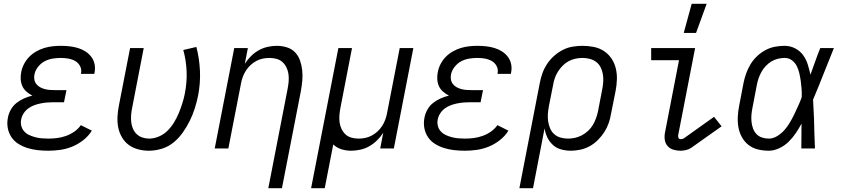

<svg xmlns="http://www.w3.org/2000/svg" viewBox="-20 -784 4440 1014"><path d="M235 12Q207 12 179.5 9Q152 6 126 -2Q100 -10 77.5 -24Q55 -38 40.5 -59.5Q26 -81 21 -108Q16 -135 22 -164Q26 -185 37.5 -205.5Q49 -226 67.5 -240.5Q86 -255 107.5 -264.5Q129 -274 151 -279Q135 -287 120.5 -299.5Q106 -312 98.5 -328Q91 -344 89.5 -363.5Q88 -383 92 -403Q96 -425 107 -446Q118 -467 134 -483.5Q150 -500 171 -512Q192 -524 213.5 -530.5Q235 -537 257 -539.5Q279 -542 301 -542Q324 -542 347 -539.5Q370 -537 391.5 -530.5Q413 -524 431 -512.5Q449 -501 462 -484Q475 -467 479.5 -445Q484 -423 479 -399L478 -394H407L408 -397Q412 -417 403 -434.5Q394 -452 377.5 -461.5Q361 -471 341.5 -474.5Q322 -478 301 -478Q280 -478 258 -474.5Q236 -471 216 -460.5Q196 -450 181 -431Q166 -412 162 -391Q159 -377 161.5 -363.5Q164 -350 172 -340Q180 -330 191.5 -323.5Q203 -317 216.5 -313.5Q230 -310 244 -309Q258 -308 272 -308H331L318 -244H259Q243 -244 226.5 -242.5Q210 -241 193 -237.5Q176 -234 160 -228Q144 -222 129.5 -211.5Q115 -201 105 -185.5Q95 -170 92 -154Q88 -136 92.5 -119Q97 -102 108 -90Q119 -78 134 -71Q149 -64 166 -59.5Q183 -55 200.5 -53.5Q218 -52 236 -52Q259 -52 282 -55Q305 -58 328 -66Q351 -74 372 -88.5Q393 -103 407 -123L465 -94Q448 -66 420 -44Q392 -22 361 -9.5Q330 3 298 7.5Q266 12 235 12Z M766 12Q737 12 709 4.5Q681 -3 659.5 -19Q638 -35 624 -59Q610 -83 604.5 -110.5Q599 -138 600.5 -167.5Q602 -197 608 -227L667 -530H739L678 -215Q674 -196 672.5 -177Q671 -158 673 -139.5Q675 -121 682 -104.5Q689 -88 701.5 -76Q714 -64 731.5 -58Q749 -52 768 -52Q793 -52 819 -63Q845 -74 865 -94Q885 -114 899.5 -138Q914 -162 924.5 -187.5Q935 -213 943 -238.5Q951 -264 956 -289Q968 -349 965.5 -407.5Q963 -466 948 -520L1017 -536Q1033 -476 1036 -410Q1039 -344 1026 -278Q1019 -244 1008.5 -211Q998 -178 982.5 -146.5Q967 -115 946 -85Q925 -55 897 -32Q869 -9 834.5 1.5Q800 12 766 12Z M1397 210 1499 -315Q1503 -335 1504.5 -354.5Q1506 -374 1503.5 -392.5Q1501 -411 1493 -427.5Q1485 -444 1472 -456Q1459 -468 1441 -473Q1423 -478 1403 -478Q1386 -478 1368 -474.5Q1350 -471 1333.5 -462Q1317 -453 1303 -440Q1289 -427 1279 -411.5Q1269 -396 1262.5 -378.5Q1256 -361 1253 -344L1186 0H1114L1217 -530H1289L1273 -447Q1287 -469 1305.5 -487.5Q1324 -506 1346.5 -518.5Q1369 -531 1393.5 -536.5Q1418 -542 1442 -542Q1469 -542 1495 -534Q1521 -526 1538.5 -507.5Q1556 -489 1564.5 -464.5Q1573 -440 1576 -413Q1579 -386 1576.5 -358.5Q1574 -331 1569 -303L1469 210Z M1623 210 1767 -530H1839L1778 -215Q1774 -195 1772.5 -175.5Q1771 -156 1773.5 -137.5Q1776 -119 1784 -102.5Q1792 -86 1805 -74Q1818 -62 1836 -57Q1854 -52 1874 -52Q1891 -52 1908.5 -55.5Q1926 -59 1943 -68Q1960 -77 1974 -90Q1988 -103 1998 -118.5Q2008 -134 2014.5 -151.5Q2021 -169 2024 -186L2091 -530H2163L2060 0H1988L2004 -83Q1990 -61 1971 -42.5Q1952 -24 1930 -11.5Q1908 1 1883 6.5Q1858 12 1834 12Q1807 12 1782.5 4Q1758 -4 1740 -21L1695 210Z M2435 12Q2407 12 2379.5 9Q2352 6 2326 -2Q2300 -10 2277.5 -24Q2255 -38 2240.5 -59.5Q2226 -81 2221 -108Q2216 -135 2222 -164Q2226 -185 2237.5 -205.5Q2249 -226 2267.5 -240.5Q2286 -255 2307.5 -264.5Q2329 -274 2351 -279Q2335 -287 2320.5 -299.5Q2306 -312 2298.5 -328Q2291 -344 2289.5 -363.5Q2288 -383 2292 -403Q2296 -425 2307 -446Q2318 -467 2334 -483.5Q2350 -500 2371 -512Q2392 -524 2413.5 -530.5Q2435 -537 2457 -539.5Q2479 -542 2501 -542Q2524 -542 2547 -539.5Q2570 -537 2591.5 -530.5Q2613 -524 2631 -512.5Q2649 -501 2662 -484Q2675 -467 2679.5 -445Q2684 -423 2679 -399L2678 -394H2607L2608 -397Q2612 -417 2603 -434.5Q2594 -452 2577.5 -461.5Q2561 -471 2541.5 -474.5Q2522 -478 2501 -478Q2480 -478 2458 -474.5Q2436 -471 2416 -460.5Q2396 -450 2381 -431Q2366 -412 2362 -391Q2359 -377 2361.5 -363.5Q2364 -350 2372 -340Q2380 -330 2391.5 -323.5Q2403 -317 2416.5 -313.5Q2430 -310 2444 -309Q2458 -308 2472 -308H2531L2518 -244H2459Q2443 -244 2426.5 -242.5Q2410 -241 2393 -237.5Q2376 -234 2360 -228Q2344 -222 2329.5 -211.5Q2315 -201 2305 -185.5Q2295 -170 2292 -154Q2288 -136 2292.5 -119Q2297 -102 2308 -90Q2319 -78 2334 -71Q2349 -64 2366 -59.5Q2383 -55 2400.5 -53.5Q2418 -52 2436 -52Q2459 -52 2482 -55Q2505 -58 2528 -66Q2551 -74 2572 -88.5Q2593 -103 2607 -123L2665 -94Q2648 -66 2620 -44Q2592 -22 2561 -9.5Q2530 3 2498 7.5Q2466 12 2435 12Z M2723 210 2831 -347Q2836 -373 2845 -398Q2854 -423 2869.5 -446.5Q2885 -470 2906.5 -489Q2928 -508 2952.5 -520.5Q2977 -533 3003.5 -537.5Q3030 -542 3056 -542Q3087 -542 3116.5 -536Q3146 -530 3169.5 -514.5Q3193 -499 3209 -475.5Q3225 -452 3232 -423.5Q3239 -395 3238 -364.5Q3237 -334 3231 -303L3207 -183Q3203 -158 3194.5 -133.5Q3186 -109 3171.5 -86.5Q3157 -64 3137.5 -44.5Q3118 -25 3094.5 -12Q3071 1 3045 6.5Q3019 12 2995 12Q2968 12 2943 5Q2918 -2 2900 -18.5Q2882 -35 2871 -57.5Q2860 -80 2856 -106L2795 210ZM2980 -52Q2998 -52 3016.5 -56Q3035 -60 3053 -69.5Q3071 -79 3086 -93Q3101 -107 3111 -124Q3121 -141 3127.5 -159Q3134 -177 3138 -195L3161 -315Q3165 -335 3166 -355Q3167 -375 3163.5 -394Q3160 -413 3151.5 -429.5Q3143 -446 3128.5 -457Q3114 -468 3095 -473Q3076 -478 3056 -478Q3038 -478 3019 -474Q3000 -470 2982.5 -460.5Q2965 -451 2951 -436.5Q2937 -422 2926.5 -405.5Q2916 -389 2910 -371Q2904 -353 2901 -335L2879 -224Q2875 -203 2873.5 -182.5Q2872 -162 2875 -142.5Q2878 -123 2885.5 -105.5Q2893 -88 2907 -75.5Q2921 -63 2940 -57.5Q2959 -52 2980 -52Z M3574 12Q3554 12 3536 6.5Q3518 1 3506 -12.5Q3494 -26 3491 -45Q3488 -64 3492 -84L3566 -466H3419V-530H3651L3562 -72Q3560 -64 3563 -56.5Q3566 -49 3574 -49Q3578 -49 3583 -50Q3588 -51 3591 -53L3751 -167L3791 -117L3630 -3Q3618 5 3603 8.5Q3588 12 3574 12Z M3591 -610 3633 -764H3712L3656 -610Z M4040 12Q4010 12 3982 5Q3954 -2 3933 -18.5Q3912 -35 3898.5 -59Q3885 -83 3880 -110.5Q3875 -138 3876.5 -167.5Q3878 -197 3884 -227L3907 -347Q3912 -372 3921 -397Q3930 -422 3944 -445Q3958 -468 3978 -487Q3998 -506 4022 -519Q4046 -532 4072 -537Q4098 -542 4123 -542Q4153 -542 4178.5 -529Q4204 -516 4220.5 -494Q4237 -472 4245.5 -445Q4254 -418 4260 -390L4261 -392Q4274 -427 4286 -461.5Q4298 -496 4312 -530H4384Q4356 -462 4329.5 -394Q4303 -326 4274 -258Q4276 -233 4276.5 -208Q4277 -183 4279 -158Q4280 -118 4281 -78.5Q4282 -39 4284 0H4212Q4212 -33 4212.5 -65.5Q4213 -98 4213 -131Q4199 -105 4182.5 -80.5Q4166 -56 4144.5 -35Q4123 -14 4095 -1Q4067 12 4040 12ZM4040 -52Q4063 -52 4085 -65.5Q4107 -79 4123.5 -98Q4140 -117 4152.5 -138.5Q4165 -160 4175.5 -182Q4186 -204 4196 -226Q4206 -248 4214 -270Q4215 -292 4213.5 -313.5Q4212 -335 4209 -356Q4206 -377 4201.5 -397Q4197 -417 4188 -435Q4179 -453 4162.5 -465.5Q4146 -478 4124 -478Q4106 -478 4087.5 -473.5Q4069 -469 4053 -459Q4037 -449 4023.5 -434.5Q4010 -420 4001 -403.5Q3992 -387 3986 -369.5Q3980 -352 3977 -335L3954 -215Q3950 -196 3948.5 -177Q3947 -158 3949 -140Q3951 -122 3957 -105.5Q3963 -89 3974.5 -76.5Q3986 -64 4003.5 -58Q4021 -52 4040 -52Z"/></svg>

Font: Lode Term
Style: Italic
Weight: 400
Italic angle: -11°
Monospace: yes
Designer: Belleve Invis
Foundry: Belleve Invis
Version: Version 29.2.0